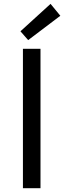

<svg xmlns="http://www.w3.org/2000/svg" viewBox="-20 -990 337 1010"><path d="M100.6 0V-733.4H193V0ZM128.2 -779 87.6 -825.4 245.9 -969.7 297.4 -907.1Z"/></svg>

Font: Noto Sans JP
Style: Regular
Weight: 100
Designer: Ryoko NISHIZUKA 西塚涼子 (kana, bopomofo & ideographs); Paul D. Hunt (Latin, Greek & Cyrillic); Sandoll Communications 산돌커뮤니
Foundry: Adobe
Version: Version 2.004;hotconv 1.0.118;makeotfexe 2.5.65603